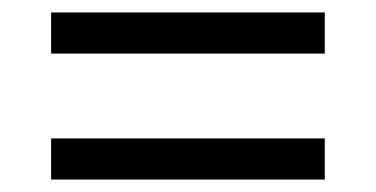

<svg xmlns="http://www.w3.org/2000/svg" viewBox="-20 -511 603 308"><path d="M62 -425H501V-491H62ZM62 -223H501V-289H62Z"/></svg>

Font: Noto Serif Georgian SemiBold
Style: Regular
Weight: 600
Designer: Monotype Design Team, Akaki Razmadze
Foundry: Google LLC
Version: Version 2.003